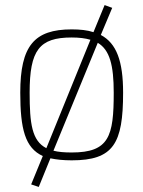

<svg xmlns="http://www.w3.org/2000/svg" viewBox="-20 -625 566 758"><path d="M263 -23C234 -23 210 -25 191 -30L366 -456C413 -428 429 -368 429 -259C429 -87 411 -23 263 -23ZM263 -477C292 -477 317 -474 337 -468L163 -40C106 -69 97 -137 97 -259C97 -427 135 -477 263 -477ZM263 -509C115 -509 60 -444 60 -259C60 -116 79 -41 149 -9L103 103L133 113L179 0C202 5 230 8 263 8C428 8 466 -58 466 -259C466 -384 440 -454 378 -487L423 -594L393 -605L349 -498C325 -506 296 -509 263 -509Z"/></svg>

Font: RazerF5 Thin
Style: Regular
Weight: 250
Foundry: Razer Inc.
Version: Version 2